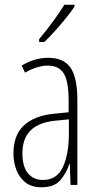

<svg xmlns="http://www.w3.org/2000/svg" viewBox="-20 -784 416 814"><path d="M184 -539Q250 -539 279 -497Q308 -455 308 -359V0H279L276 -89H274Q262 -51 236 -20.5Q210 10 156 10Q114 10 88 -10.5Q62 -31 49.5 -63.5Q37 -96 37 -133Q37 -212 82 -253Q127 -294 210 -302L271 -308V-356Q271 -440 250 -473Q229 -506 182 -506Q163 -506 138.5 -499Q114 -492 86 -476L72 -506Q126 -539 184 -539ZM212 -272Q75 -258 75 -134Q75 -79 98 -50Q121 -21 162 -21Q221 -21 246.5 -75.5Q272 -130 272 -218V-278ZM296 -756Q280 -732 257.5 -704.5Q235 -677 211 -650.5Q187 -624 168 -606H146V-618Q179 -658 204 -692Q229 -726 253 -764H296Z"/></svg>

Font: Noto Sans Gujarati ExtraCondensed ExtraLight
Style: Regular
Weight: 200
Width: 2
Designer: Jelle Bosma - Monotype Design Team, Universal Thirst
Foundry: Monotype Imaging Inc.
Version: Version 2.106; ttfautohint (v1.8.4.7-5d5b)